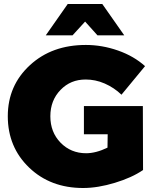

<svg xmlns="http://www.w3.org/2000/svg" viewBox="-20 -932 798 961"><path d="M400 -401V-260H519L518 -193C479 -174 443 -165 411 -165C360 -165 317 -183 283 -218C249 -253 232 -297 232 -350C232 -403 249 -447 283 -482C317 -517 358 -534 409 -534C440 -534 472 -528 504 -514C536 -500 564 -481 588 -458L706 -601C669 -634 625 -660 571 -679C517 -698 463 -707 410 -707C297 -707 204 -674 130 -606C56 -538 19 -453 19 -350C19 -247 55 -161 126 -93C197 -25 287 9 396 9C446 9 499 0 555 -17C611 -34 658 -55 696 -81L695 -401ZM602 -755 492 -912H319L209 -755H343L406 -824L468 -755Z"/></svg>

Font: Argentum Sans ExtraBold
Style: Regular
Weight: 800
Designer: Julieta Ulanovsky
Foundry: Julieta Ulanovsky
Version: Version 5.001;February 15, 2019;FontCreator 11.5.0.2425 64-b